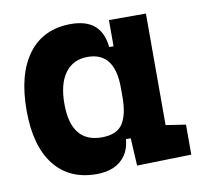

<svg xmlns="http://www.w3.org/2000/svg" viewBox="-65 -597 717 677"><g transform="rotate(-10 293.0 -258.5)"><path d="M228.5 9.8Q131.3 9.8 77.6 -58.3Q23.9 -126.5 23.9 -253.9Q23.9 -384.3 77.9 -455.8Q131.8 -527.3 230.5 -527.3Q284.7 -527.3 314.5 -501.7Q344.2 -476.1 349.6 -423.8H395.5L365.2 -274.9Q365.2 -338.9 341.1 -370.8Q316.9 -402.8 268.1 -402.8Q216.3 -402.8 187.7 -364Q159.2 -325.2 159.2 -253.9Q159.2 -114.7 269 -114.7Q322.8 -114.7 344 -146.7Q365.2 -178.7 365.2 -242.7V-267.1L400.4 -93.8H351.6Q348.6 -59.6 332.5 -36.4Q316.4 -13.2 290 -1.7Q263.7 9.8 228.5 9.8ZM374 4.9 365.2 -151.9V-254.4H497.6V-118.2L568.8 -107.4V0ZM365.2 -211.4V-517.6H497.6V-212.4Z"/></g></svg>

Font: Cascadia Code
Style: Regular
Weight: 400
Monospace: yes
Designer: Aaron Bell
Foundry: Saja Typeworks
Version: Version 2106.017